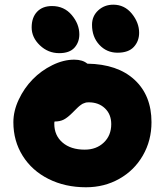

<svg xmlns="http://www.w3.org/2000/svg" viewBox="-20 -769 704 820"><path d="M481.9 -543.9Q435.5 -543.9 404.3 -577.6Q373 -611.3 373 -663.1Q373 -700.2 399.4 -724.6Q425.8 -749 463.9 -749Q511.7 -749 543 -710.7Q574.2 -672.4 574.2 -628.9Q574.2 -593.3 551.5 -568.6Q528.8 -543.9 481.9 -543.9ZM232.9 -542Q185.5 -542 150.4 -575.4Q115.2 -608.9 115.2 -651.9Q115.2 -694.3 138.4 -718.8Q161.6 -743.2 202.1 -743.2Q253.9 -743.2 286.4 -704.8Q318.8 -666.5 318.8 -622.1Q318.8 -588.4 297.9 -565.2Q276.9 -542 232.9 -542ZM347.2 30.8Q258.3 30.8 187.5 -4.6Q116.7 -40 76.9 -103.5Q37.1 -167 37.1 -247.1Q37.1 -294.9 60.1 -343.8Q83 -392.6 119.4 -429.9Q155.8 -467.3 203.4 -490.7Q251 -514.2 296.9 -514.2Q333 -514.2 353 -497.1Q482.4 -495.1 554.7 -428.2Q627 -361.3 627 -247.1Q627 -168.9 590.3 -105.2Q553.7 -41.5 489.7 -5.4Q425.8 30.8 347.2 30.8ZM211.9 -240.2Q211.9 -190.4 247.1 -160.2Q282.2 -129.9 341.8 -129.9Q391.6 -129.9 423.3 -160.2Q455.1 -190.4 455.1 -238.8Q455.1 -280.8 428.2 -306.4Q401.4 -332 358.9 -332Q354.5 -332 350.3 -331.5Q346.2 -331.1 342 -329.3Q337.9 -327.6 335 -326.7Q332 -325.7 327.4 -322.3Q322.8 -318.8 320.8 -317.6Q318.8 -316.4 313.5 -311.3Q308.1 -306.2 306.4 -304.4Q304.7 -302.7 298.3 -296.4Q292 -290 290 -288.1Q268.6 -266.6 252.4 -258.3Q236.3 -250 212.9 -250Q211.9 -247.1 211.9 -240.2Z"/></svg>

Font: Shantell Sans Bouncy
Style: Regular
Weight: 800
Designer: Stephen Nixon, Anya Danilova, Shantell Martin
Foundry: Arrow Type
Version: Version 1.006;[9816181b4]